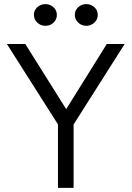

<svg xmlns="http://www.w3.org/2000/svg" viewBox="-20 -914 640 934"><path d="M262 0V-309L13.5 -700H103L302 -383L499.5 -700H586.5L338 -308.5V0ZM201 -788.5Q178 -788.5 161.5 -804Q145 -819.5 145 -841.5Q145 -856.5 152.8 -868.5Q160.5 -880.5 173.2 -887.2Q186 -894 201 -894Q223 -894 239.8 -879.2Q256.5 -864.5 256.5 -841.5Q256.5 -826.5 249 -814.5Q241.5 -802.5 228.8 -795.5Q216 -788.5 201 -788.5ZM400 -788.5Q377 -788.5 360.5 -804Q344 -819.5 344 -841.5Q344 -856 351.5 -868Q359 -880 371.8 -887Q384.5 -894 400 -894Q422 -894 438.8 -879.2Q455.5 -864.5 455.5 -841.5Q455.5 -826.5 447.8 -814.5Q440 -802.5 427.2 -795.5Q414.5 -788.5 400 -788.5Z"/></svg>

Font: Geologica Roman ExtraLight
Style: Regular
Weight: 250
Designer: Sindre Bremnes, Frode Helland
Foundry: Monokrom Skriftforlag AS
Version: Version 1.010;gftools[0.9.28]